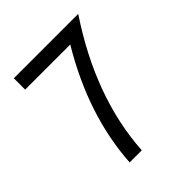

<svg xmlns="http://www.w3.org/2000/svg" viewBox="-181 -760 875 875"><g transform="rotate(-45 256.5 -322.5)"><path d="M229 0H150.9Q168.5 -285.6 339.4 -571.3H48.8V-644.5H463.9Q249 -322.3 229 0Z"/></g></svg>

Font: Catrinity
Style: Regular
Weight: 400
Designer: Alexander Lange
Foundry: High-Logic / Made with FontCreator
Version: Version 2.090;May 20, 2024;FontCreator 15.0.0.2974 64-bit